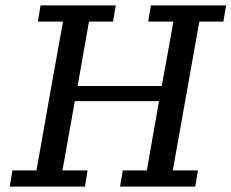

<svg xmlns="http://www.w3.org/2000/svg" viewBox="-20 -690 856 710"><path d="M528 -610 538 -670H816L806 -610H717L664 -312Q653 -249 641.5 -186Q630 -123 619 -60H712L702 0H424L434 -60H523L568 -316H257L256 -312Q245 -249 233.5 -186Q222 -123 211 -60H304L294 0H16L26 -60H115L168 -360Q179 -423 190.5 -485.5Q202 -548 213 -610H120L130 -670H408L398 -610H309L267 -372H578Q589 -432 600 -491.5Q611 -551 621 -610Z"/></svg>

Font: Source Serif 4 Caption
Style: Italic
Weight: 400
Italic angle: -12°
Designer: Frank Grießhammer
Foundry: Adobe Systems Incorporated
Version: Version 4.004;hotconv 1.0.117;makeotfexe 2.5.65602